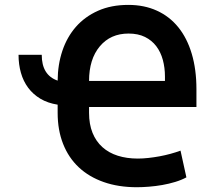

<svg xmlns="http://www.w3.org/2000/svg" viewBox="-20 -757 882 788"><path d="M151.3 -532Q151.3 -448.5 216.6 -426.1Q217 -491.8 236 -548.5Q255 -605.1 291.7 -647Q328.5 -688.9 382.5 -712.9Q436.4 -736.9 506.7 -736.9Q572.1 -736.9 623.9 -713.2Q675.8 -689.6 711.8 -645.1Q747.9 -600.5 767 -536.2Q786.2 -471.9 786.2 -391V-317.8H345.5V-294Q345.5 -247.2 359.7 -212Q373.9 -176.8 400.2 -153.2Q426.5 -129.6 463.4 -117.9Q500.4 -106.2 545.5 -106.2Q565.7 -106.2 588.6 -108.7Q611.5 -111.2 634.6 -115.4Q657.7 -119.7 679.7 -125.7Q701.7 -131.7 720.9 -138.8L745 -29.1Q724.8 -18.1 699 -10.3Q673.3 -2.5 646 2.3Q618.6 7.1 591.6 9.2Q564.6 11.4 541.9 11.4Q465.9 11.4 405.7 -9.8Q345.5 -30.9 303.4 -70.3Q261.4 -109.7 239 -166.4Q216.6 -223 216.6 -294V-327.4Q176.1 -333.8 146 -351.7Q115.8 -369.7 95.7 -396.7Q75.6 -423.7 65.9 -458.1Q56.1 -492.5 56.1 -532ZM345.5 -424.7H657V-443.2Q657 -479 648.3 -511.2Q639.6 -543.3 621.4 -567.3Q603.3 -591.3 575.1 -605.3Q546.9 -619.3 507.5 -619.3Q433.6 -619.3 389.6 -566.8Q345.5 -514.2 345.5 -424.7Z"/></svg>

Font: Inter P Semi Bold
Style: Regular
Weight: 600
Designer: Rasmus Andersson
Foundry: rsms
Version: Version 3.018;git-588b23468